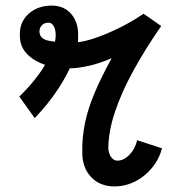

<svg xmlns="http://www.w3.org/2000/svg" viewBox="-20 -652 640 686"><path d="M104 -230 49 -307Q108 -364 143.5 -424.5Q179 -485 179 -526Q179 -546 172 -558.5Q165 -571 153 -571Q139 -571 130 -562Q121 -553 121 -540Q121 -513 154 -506.5Q187 -500 240 -500Q270 -500 312 -513.5Q354 -527 401.5 -550Q449 -573 493 -603L556 -559Q499 -477 456.5 -399.5Q414 -322 390.5 -251.5Q367 -181 367 -120Q369 -101 378 -89.5Q387 -78 399 -78Q422 -78 442.5 -99Q463 -120 470 -151L559 -122Q548 -82 522 -51Q496 -20 461.5 -3Q427 14 389 14Q336 14 304.5 -20.5Q273 -55 274 -110Q273 -160 283.5 -211.5Q294 -263 318 -320Q342 -377 379 -444Q335 -425 296 -416.5Q257 -408 230 -408Q148 -408 99 -440.5Q50 -473 51 -525Q49 -572 81.5 -602Q114 -632 165 -632Q209 -632 235 -601.5Q261 -571 259 -521Q260 -484 241 -435Q222 -386 187 -333Q152 -280 104 -230Z"/></svg>

Font: Victor Mono Thin
Style: Italic
Weight: 100
Italic angle: -12°
Monospace: yes
Designer: Rune Bjørnerås
Version: Version 1.561;gftools[0.9.30]